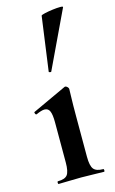

<svg xmlns="http://www.w3.org/2000/svg" viewBox="-115 -777 492 823"><g transform="rotate(-15 131.5 -365.5)"><path d="M39 0Q36 0 36 -6Q36 -12 39 -12Q70 -12 81 -26.5Q92 -41 92 -81V-260Q92 -293 85.5 -308.5Q79 -324 62 -324Q55 -324 45.5 -321Q36 -318 25 -313Q21 -312 18.5 -318Q16 -324 19 -325L170 -395Q172 -396 173 -396Q178 -396 183 -391Q188 -386 188 -382Q188 -370 187 -342Q186 -314 186 -262V-81Q186 -41 197.5 -26.5Q209 -12 240 -12Q243 -12 243 -6Q243 0 240 0Q220 0 194 -1Q168 -2 139 -2Q111 -2 85 -1Q59 0 39 0ZM133 -474Q132 -471 126.5 -472.5Q121 -474 122 -476L155 -716Q157 -719 172.5 -722.5Q188 -726 207.5 -728.5Q227 -731 241 -731Q255 -731 253 -727Z"/></g></svg>

Font: Cormorant Garamond Light
Style: Regular
Weight: 300
Designer: Christian Thalmann (Catharsis Fonts)
Foundry: Catharsis Fonts
Version: Version 4.001